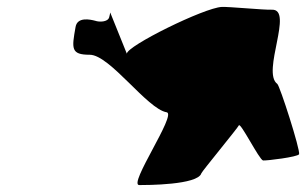

<svg xmlns="http://www.w3.org/2000/svg" viewBox="-20 -646 883 554"><path d="M198 -568C187 -506 184 -488 239 -488C297 -488 405 -331 461 -322C491 -317 348 -111 382 -112C402 -112 551 -112 561 -146C563 -152 667 -278 669 -284C673 -296 728 -185 739 -183C749 -182 839 -193 843 -201C847 -213 787 -400 780 -404C734 -438 829 -621 764 -618C742 -617 640 -627 620 -626C570 -624 345 -513 346 -491L298 -610C297 -606 297 -602 295 -596C291 -582 266 -582 255 -586C240 -590 203 -598 198 -568Z"/></svg>

Font: Alpina
Style: Obl
Weight: 400
Version: Version 0.9